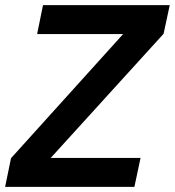

<svg xmlns="http://www.w3.org/2000/svg" viewBox="-50 -730 683 750"><path d="M-30 0H475L499 -113H148L589 -598L613 -710H118L95 -597H431L-7 -112Z"/></svg>

Font: Geist SemiBold
Style: Italic
Weight: 600
Italic angle: -12°
Designer: Basement.studio, Andrés Briganti, Mateo Zaragoza
Foundry: Basement.studio, Vercel, Andrés Briganti, Guido Ferreyra, Mateo Zaragoza
Version: Version 1.500